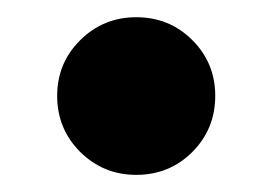

<svg xmlns="http://www.w3.org/2000/svg" viewBox="-20 -456 316 223"><path d="M138.2 -252.9Q100.1 -252.9 73.2 -279.5Q46.4 -306.2 46.4 -344.7Q46.4 -382.8 73.2 -409.4Q100.1 -436 138.2 -436Q176.8 -436 203.4 -409.4Q230 -382.8 230 -344.7Q230 -306.2 203.4 -279.5Q176.8 -252.9 138.2 -252.9Z"/></svg>

Font: Inter 28pt ExtraBold
Style: Regular
Weight: 800
Designer: Rasmus Andersson
Foundry: rsms
Version: Version 4.001;git-66647c0bb